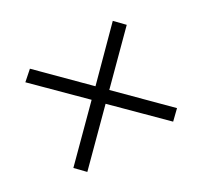

<svg xmlns="http://www.w3.org/2000/svg" viewBox="-90 -586 638 608"><g transform="rotate(-30 229.0 -282.0)"><path d="M72 -95 40 -128 198 -286 44 -439 78 -469 230 -317 381 -469 413 -436 262 -285 419 -128 387 -97 230 -253Z"/></g></svg>

Font: Readex Pro ExtraLight
Style: Regular
Weight: 200
Designer: Bonnie Shaver-Troup, Thomas Jockin
Foundry: Lexend
Version: Version 1.203; ttfautohint (v1.8.3)